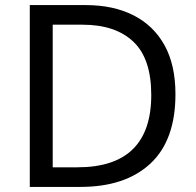

<svg xmlns="http://www.w3.org/2000/svg" viewBox="-20 -734 770 754"><path d="M669 -364Q669 -183 570.5 -91.5Q472 0 296 0H97V-714H317Q425 -714 504 -674Q583 -634 626 -556.5Q669 -479 669 -364ZM574 -361Q574 -504 503.5 -570.5Q433 -637 304 -637H187V-77H284Q574 -77 574 -361Z"/></svg>

Font: Noto Sans Pau Cin Hau
Style: Regular
Weight: 400
Designer: Monotype Design Team
Foundry: Monotype Imaging Inc.
Version: Version 2.002; ttfautohint (v1.8.4.7-5d5b)